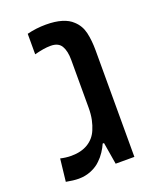

<svg xmlns="http://www.w3.org/2000/svg" viewBox="-124 -714 647 795"><g transform="rotate(-20 199.5 -317.0)"><path d="M85.4 6.3Q73.2 6.3 59.3 4.6Q45.4 2.9 29.8 0L41 -99.1Q50.3 -96.7 63.2 -95Q76.2 -93.3 88.4 -93.3Q132.3 -93.3 162.1 -111.3Q191.9 -129.4 205.6 -162.1Q213.9 -181.2 218.8 -204.3Q223.6 -227.5 223.6 -256.3V-466.8Q223.6 -505.9 210.4 -528.3Q197.3 -550.8 163.1 -550.8Q147 -550.8 129.6 -547.9Q112.3 -544.9 91.3 -539.6V-629.9Q131.8 -640.1 174.3 -640.1Q214.8 -640.1 243.9 -631.3Q272.9 -622.6 290.5 -605.5Q315.9 -582.5 324 -547.9Q332 -513.2 332 -468.8V0H249.5L233.4 -96.7H227.5Q220.7 -80.6 209 -63Q197.3 -45.4 183.6 -32.7Q167 -15.6 140.9 -4.6Q114.7 6.3 85.4 6.3Z"/></g></svg>

Font: Open Sans SemiCondensed SemiBold
Style: Regular
Weight: 600
Width: 4
Designer: Monotype Design Team
Foundry: Monotype Imaging Inc.
Version: Version 3.000